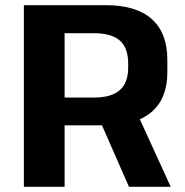

<svg xmlns="http://www.w3.org/2000/svg" viewBox="-20 -720 714 740"><path d="M72 -700H389Q505 -700 565 -646.5Q625 -593 625 -489V-442Q625 -341 565 -289Q505 -237 389 -237H222V-344H342Q409 -344 441.5 -372.5Q474 -401 474 -459V-475Q474 -536 441.5 -564Q409 -592 342 -592H194L229 -628V0H72ZM359 -269H515L638 0H477Z"/></svg>

Font: Pathway Extreme 72pt
Style: Bold
Weight: 700
Designer: Eduardo Rodriguez Tunni
Foundry: Eduardo Rodriguez Tunni
Version: Version 1.001;gftools[0.9.26]